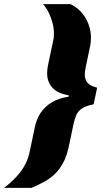

<svg xmlns="http://www.w3.org/2000/svg" viewBox="-90 -763 500 933"><path d="M-70 150Q-47 132 -27 113Q-7 94 9 73Q25 52 36.5 28Q48 4 54 -25L80 -148Q88 -186 108 -215.5Q128 -245 161.5 -265.5Q195 -286 243 -293L244 -300Q189 -309 164 -337.5Q139 -366 139 -407Q139 -416 140 -425.5Q141 -435 143 -445L169 -568Q171 -576 171.5 -584Q172 -592 172 -600Q172 -625 165.5 -650.5Q159 -676 147.5 -700Q136 -724 119 -743H252Q276 -732 294.5 -714.5Q313 -697 326 -675Q339 -653 345.5 -628.5Q352 -604 352 -578Q352 -568 351 -558.5Q350 -549 348 -539L326 -434Q324 -425 323 -417Q322 -409 322 -401Q322 -376 335.5 -360.5Q349 -345 382 -337L365 -256Q328 -249 308.5 -236Q289 -223 281 -204.5Q273 -186 267 -159L245 -54Q235 -6 217.5 27Q200 60 176.5 82.5Q153 105 124.5 120.5Q96 136 63 150Z"/></svg>

Font: Saira Thin Black
Style: Italic
Weight: 900
Italic angle: -12°
Version: Version 1.101